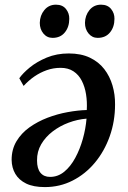

<svg xmlns="http://www.w3.org/2000/svg" viewBox="-20 -766 532 801"><path d="M60.5 -439.5Q75 -460.5 104.2 -484.5Q133.5 -508.5 175 -525.8Q216.5 -543 267 -543Q318 -543 354.8 -525.5Q391.5 -508 414.8 -478Q438 -448 449.2 -409.8Q460.5 -371.5 460 -330Q460 -260 437.8 -197.5Q415.5 -135 376 -87.5Q336.5 -40 283.2 -12.8Q230 14.5 167 14.5Q119.5 14.5 89.2 -0.2Q59 -15 44 -40.5Q29 -66 28.5 -99Q28.5 -143 48.8 -176.8Q69 -210.5 103 -234.8Q137 -259 178.2 -274.8Q219.5 -290.5 262.2 -298.2Q305 -306 342 -307Q344 -341 339 -372.5Q334 -404 321.2 -429Q308.5 -454 286.5 -468.5Q264.5 -483 233 -483Q202.5 -483 175 -473.2Q147.5 -463.5 123.2 -446.8Q99 -430 78.5 -407.5ZM189 -28Q222 -28 248.5 -50Q275 -72 294.2 -107.8Q313.5 -143.5 325.5 -186.2Q337.5 -229 341 -271Q303 -268 266.2 -254.2Q229.5 -240.5 199.5 -217.5Q169.5 -194.5 151.8 -164Q134 -133.5 134.5 -96.5Q134.5 -62.5 148.8 -45.2Q163 -28 189 -28ZM199.5 -608Q176 -608 161 -626.2Q146 -644.5 146 -670.5Q146.5 -701.5 165 -724Q183.5 -746.5 213.5 -746.5Q241 -746.5 255.2 -728.5Q269.5 -710.5 269 -687.5Q269 -653.5 250.5 -630.8Q232 -608 199.5 -608ZM387.5 -608Q364.5 -608 349.5 -626.2Q334.5 -644.5 334.5 -670.5Q335 -701.5 353.2 -724Q371.5 -746.5 401.5 -746.5Q429 -746.5 443.5 -728.5Q458 -710.5 457.5 -687.5Q457.5 -653.5 439 -630.8Q420.5 -608 387.5 -608Z"/></svg>

Font: Merriweather 72pt Medium
Style: Italic
Weight: 500
Italic angle: -7.8°
Version: Version 2.101